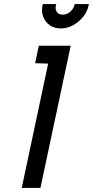

<svg xmlns="http://www.w3.org/2000/svg" viewBox="-20 -925 457 945"><path d="M153 -614 217 -612 87 0H179L328 -700H171ZM417 -905H348L346 -898Q341 -881 325.5 -867Q310 -853 289 -853Q268 -853 259.5 -866.5Q251 -880 255 -898L257 -905H191L189 -898Q183 -868 193 -842Q203 -816 225.5 -800.5Q248 -785 279 -785Q310 -785 339 -800.5Q368 -816 389 -842Q410 -868 416 -898Z"/></svg>

Font: Advent Pro SemiBold
Style: Italic
Weight: 600
Italic angle: -12°
Version: Version 3.000